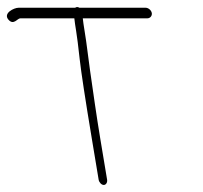

<svg xmlns="http://www.w3.org/2000/svg" viewBox="-53 -487 575 545"><path d="M241.5 38C247.9 38 252.3 30.9 251 23L231.7 -93C220.3 -161.3 211.4 -226.6 202.6 -287C196.3 -330.4 193.8 -359 187.2 -398.5C184.6 -414.2 182.9 -426.3 182 -435H365.4C373.3 -435 379.2 -442.1 377.9 -450C376.5 -457.9 368.3 -465 360.4 -465H172.2C170.3 -466.3 168.4 -467 166.2 -467C164.1 -467 162.1 -466.3 160.2 -465H-0.4C-13.4 -465 -44.6 -449.5 -29.3 -431.5C-14.4 -413.9 -3.8 -435 4.6 -435H158C159 -425.7 160.7 -413.5 163.2 -398.5C165.7 -383.5 169 -357.3 173.1 -319.8C177.3 -282.3 188.8 -206.7 207.7 -93L227 23C228.3 30.9 235.2 38 241.5 38Z"/></svg>

Font: MewTooHand
Style: CondLta
Weight: 400
Designer: Mew Too, Robert Jablonski
Version: Version 0.77